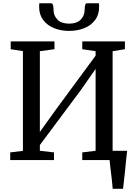

<svg xmlns="http://www.w3.org/2000/svg" viewBox="-20 -1002 850 1202"><path d="M685.5 180Q684 159.5 681.5 136Q679 112.5 676 88Q673 63.5 670.2 40.8Q667.5 18 666 0L621 -58H776Q773.5 -38 771 -14Q768.5 10 766 35.8Q763.5 61.5 760.8 87.2Q758 113 755.2 136.8Q752.5 160.5 750.5 180ZM44 0V-48L123.5 -57.5V-682L47 -694V-743H321V-694L229.5 -681.5V-176L330 -316L578.5 -653.5V-681.5L495 -694V-743H762V-694L685 -681.5V-58L766.5 -48V0H495V-48L578.5 -58V-570.5L486 -438L229.5 -94V-58L318 -48V0ZM299 -981.5Q309.5 -981.5 312.2 -968.5Q315 -955.5 315 -942Q315 -904 339.8 -879Q364.5 -854 412.5 -854Q460.5 -854 485.2 -879Q510 -904 510 -942Q510 -955.5 512.8 -968.5Q515.5 -981.5 525 -981.5H599Q600 -976.5 600.2 -970.8Q600.5 -965 600.5 -959.5Q600.5 -909.5 574.8 -875.8Q549 -842 506.2 -825.2Q463.5 -808.5 412.5 -808.5Q362 -808.5 319.2 -825.5Q276.5 -842.5 250.8 -876.2Q225 -910 225 -959.5Q225 -965 225.5 -970.8Q226 -976.5 226 -981.5Z"/></svg>

Font: Merriweather 24pt
Style: Regular
Weight: 400
Designer: Eben Sorkin
Foundry: Eben Sorkin
Version: Version 2.100